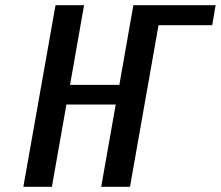

<svg xmlns="http://www.w3.org/2000/svg" viewBox="-20 -720 851 740"><path d="M70 0 194 -700H304L250 -393H440L494 -700H811L798 -623H591L481 0H370L426 -317H236L180 0Z"/></svg>

Font: Cuprum SemiBold
Style: Italic
Weight: 600
Italic angle: -10°
Version: Version 3.000